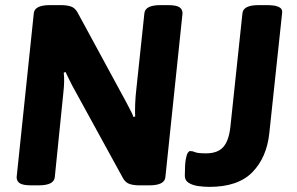

<svg xmlns="http://www.w3.org/2000/svg" viewBox="-20 -722 1161 750"><path d="M102 2Q70 2 57.5 -6Q45 -14 45 -30L112 -670Q115 -702 175 -702H218Q240 -702 256 -697Q272 -692 282 -675L473 -323Q488 -295 494 -282.5Q500 -270 501 -265L508 -267Q507 -287 508 -315.5Q509 -344 513 -378L544 -670Q547 -702 607 -702H636Q668 -702 680.5 -694Q693 -686 693 -670L626 -30Q623 2 563 2H525Q503 2 487 -3Q471 -8 461 -25L262 -388Q249 -414 244 -424Q239 -434 236 -441L229 -438Q231 -422 230.5 -401.5Q230 -381 227 -355L194 -30Q191 2 131 2ZM798 8Q778 8 755.5 5Q733 2 717.5 -7.5Q702 -17 702 -35Q702 -78 705.5 -98.5Q709 -119 714 -125.5Q719 -132 722 -132Q733 -132 742.5 -127.5Q752 -123 785 -123Q830 -123 852 -147.5Q874 -172 880 -227L927 -670Q930 -702 990 -702H1025Q1034 -702 1048 -700.5Q1062 -699 1073 -692.5Q1084 -686 1082 -671L1032 -202Q1022 -107 966 -49.5Q910 8 798 8Z"/></svg>

Font: Asap
Style: Bold Italic
Weight: 700
Italic angle: -6°
Designer: Pablo Cosgaya
Foundry: Omnibus-Type
Version: Version 3.001; ttfautohint (v1.8.3)